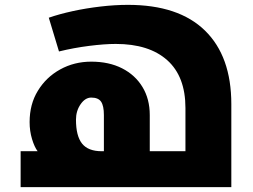

<svg xmlns="http://www.w3.org/2000/svg" viewBox="-20 -771 1041 791"><path d="M65 0V-148H135Q122 -165 112 -198Q102 -231 102 -268Q102 -342 136 -397Q170 -453 228 -485Q286 -517 356 -517Q429 -517 483 -489.5Q537 -462 567 -412.5Q597 -363 597 -297V-148H744V-326Q744 -456 669 -523Q594 -590 457 -590Q411 -590 347.5 -582Q284 -574 223 -559L181 -698Q224 -713 279 -725Q334 -737 393.5 -744Q453 -751 507 -751Q716 -751 824.5 -645Q933 -539 933 -342V0ZM399 -148H408V-297Q408 -335 396.5 -352Q385 -369 356 -369Q331 -369 312 -341.5Q293 -314 293 -278Q293 -211 318 -179.5Q343 -148 399 -148Z"/></svg>

Font: Noto Kufi Arabic Black
Style: Regular
Weight: 900
Designer: Monotype Design Team, David Williams, Khaled Hosny
Foundry: Google LLC
Version: Version 2.109; ttfautohint (v1.8.4.7-5d5b)